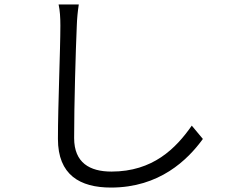

<svg xmlns="http://www.w3.org/2000/svg" viewBox="-20 -797 1040 865"><path d="M335 -777H244C250 -750 252 -717 252 -682C252 -573 241 -322 241 -171C241 -9 340 48 480 48C698 48 825 -76 894 -171L844 -231C772 -128 669 -24 482 -24C384 -24 314 -64 314 -175C314 -329 321 -568 326 -682C327 -713 330 -745 335 -777Z"/></svg>

Font: Noto Sans CJK SC DemiLight
Style: Regular
Weight: 350
Designer: Ryoko NISHIZUKA 西塚涼子 (kana, bopomofo & ideographs); Paul D. Hunt (Latin, Greek & Cyrillic); Sandoll Communications 산돌커뮤니
Foundry: Adobe
Version: Version 2.004;hotconv 1.0.118;makeotfexe 2.5.65603